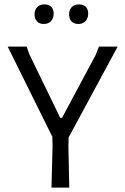

<svg xmlns="http://www.w3.org/2000/svg" viewBox="-20 -853 568 873"><path d="M148 -756C155.3 -748 165.7 -744 179 -744C193 -744 204 -748.3 212 -757C220 -765.7 224 -777 224 -791C224 -804.3 220.3 -814.7 213 -822C205.7 -829.3 195.3 -833 182 -833C168 -833 157 -828.8 149 -820.5C141 -812.2 137 -801.3 137 -788C137 -774.7 140.7 -764 148 -756ZM305 -756C312.3 -748 322.7 -744 336 -744C350 -744 361 -748.3 369 -757C377 -765.7 381 -777 381 -791C381 -804.3 377.3 -814.7 370 -822C362.7 -829.3 352.3 -833 339 -833C325 -833 314 -828.8 306 -820.5C298 -812.2 294 -801.3 294 -788C294 -774.7 297.7 -764 305 -756ZM295 0 291 -187 292 -228 515 -641H430L415 -603L262 -317H254L114 -605L101 -641H15L218 -231L219 -187L214 0Z"/></svg>

Font: Alegreya Sans SC
Style: Regular
Weight: 400
Designer: Juan Pablo del Peral
Foundry: Huerta Tipografica
Version: Version 1.000;PS 001.000;hotconv 1.0.70;makeotf.lib2.5.58329